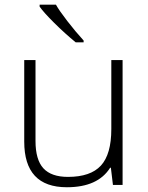

<svg xmlns="http://www.w3.org/2000/svg" viewBox="-20 -786 630 816"><path d="M148.4 -766.1H217.8Q230.5 -742.7 266.1 -696.5Q301.8 -650.4 335.4 -613.8V-606H301.8Q255.9 -643.6 210.4 -688.7Q165 -733.9 148.4 -757.8ZM501 0H460L451.2 -73.2H448.2Q396 9.8 264.2 9.8Q83 9.8 83 -184.1V-530.8H130.9V-187Q130.9 -107.4 164.3 -70.8Q197.8 -34.2 269 -34.2Q364.7 -34.2 408.9 -82.3Q453.1 -130.4 453.1 -237.8V-530.8H501Z"/></svg>

Font: Open Sans Hebrew Light
Style: Regular
Weight: 300
Foundry: Ascender Corporation, Yanek Iontef
Version: Version 2.001;PS 002.001;hotconv 1.0.70;makeotf.lib2.5.58329